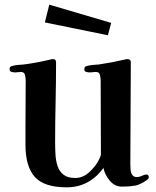

<svg xmlns="http://www.w3.org/2000/svg" viewBox="-20 -795 668 822"><path d="M617 -37Q617 -29 607 -23Q580 -4 557 0Q534 4 502 4Q471 4 449.5 -22Q428 -48 423 -76Q394 -36 354.5 -14.5Q315 7 265 7Q169 7 129 -37.5Q89 -82 89 -176V-243Q89 -295 89.5 -346.5Q90 -398 90 -450Q90 -461 87 -474Q84 -487 69 -487Q63 -487 57.5 -486Q52 -485 46 -485Q39 -485 30 -487Q21 -489 21 -498Q21 -506 24.5 -509Q28 -512 34 -513Q45 -516 58 -517Q71 -518 82 -519Q137 -526 195 -540Q201 -542 206 -542Q220 -542 220 -529Q220 -443 218 -356.5Q216 -270 216 -184Q216 -160 217.5 -133.5Q219 -107 226.5 -84Q234 -61 252 -47Q270 -33 302 -33Q336 -33 364 -59.5Q392 -86 405 -114Q406 -116 409 -123.5Q412 -131 412 -132Q412 -212 411.5 -291.5Q411 -371 411 -450Q411 -461 408 -474Q405 -487 390 -487Q384 -487 378 -486Q372 -485 365 -485Q358 -485 349.5 -487Q341 -489 341 -498Q341 -506 344.5 -509Q348 -512 354 -513Q365 -516 378 -517Q391 -518 403 -519Q459 -527 514 -540Q517 -541 519.5 -541.5Q522 -542 525 -542Q540 -542 540 -529Q540 -420 539 -310.5Q538 -201 538 -91Q538 -81 539 -68.5Q540 -56 546 -46.5Q552 -37 566 -37Q577 -37 588 -42.5Q599 -48 607 -48Q612 -48 614.5 -44.5Q617 -41 617 -37ZM456 -697 442 -644 172 -699 191 -775Z"/></svg>

Font: Kaisei HarunoUmi
Style: Bold
Weight: 700
Designer: Font-Kai, 金井和夫
Foundry: KAZUO KANAI
Version: Version 5.003